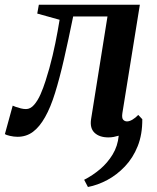

<svg xmlns="http://www.w3.org/2000/svg" viewBox="-53 -552 643 786"><path d="M307 213.5 291.5 184Q326 166.5 356.8 140.5Q387.5 114.5 408.2 80.2Q429 46 433 3.5Q423 6.5 412.5 8.5Q402 10.5 391 10.5Q354 10.5 334 -8.5Q314 -27.5 320 -65L387 -484.5H246.5Q227 -388.5 209 -310Q191 -231.5 172.5 -171.8Q154 -112 131.5 -72.5Q109 -32.5 81.8 -12.2Q54.5 8 19 8Q3.5 8 -12.5 4.2Q-28.5 0.5 -33 -3L-1 -119.5Q3 -117.5 12.2 -114.2Q21.5 -111 32.5 -108.2Q43.5 -105.5 53.5 -105.5Q71.5 -105.5 86.5 -122.8Q101.5 -140 113 -166.2Q124.5 -192.5 133.5 -221Q142.5 -249.5 149 -272.5Q156.5 -299.5 162.5 -325.2Q168.5 -351 173.5 -375.2Q178.5 -399.5 182.8 -423.5Q187 -447.5 191 -471L99.5 -496.5L106 -532.5H519.5L448 -89Q445 -69 451.2 -62Q457.5 -55 467 -55Q477 -55 489.2 -62.2Q501.5 -69.5 513 -81.5L529.5 -64Q530 -2 510.8 46.2Q491.5 94.5 458.5 129.2Q425.5 164 386 185Q346.5 206 307 213.5Z"/></svg>

Font: Merriweather 72pt SemiBold
Style: Italic
Weight: 600
Italic angle: -7.8°
Version: Version 2.101